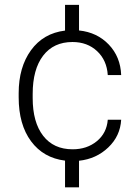

<svg xmlns="http://www.w3.org/2000/svg" viewBox="-20 -664 584 803"><path d="M283.7 -39.6Q343.8 -39.6 385 -73.5Q426.3 -107.4 430.7 -163.1H486.8Q482.9 -95.2 432.9 -47.4Q382.8 0.5 310.5 8.3V119.6H252V7.8Q161.6 -3.4 109.9 -73.2Q58.1 -143.1 58.1 -256.8V-274.4Q58.1 -382.8 109.6 -453.9Q161.1 -524.9 252 -536.1V-643.6H310.5V-536.6Q386.2 -528.8 435.1 -477.5Q483.9 -426.3 486.8 -350.1H430.7Q426.8 -412.1 386 -450.2Q345.2 -488.3 283.2 -488.3Q204.1 -488.3 160.4 -431.2Q116.7 -374 116.7 -271V-253.9Q116.7 -152.8 160.4 -96.2Q204.1 -39.6 283.7 -39.6Z"/></svg>

Font: Vazir Thin UI
Style: Thin-UI
Weight: 100
Designer: Saber Rastikerdar
Foundry: Saber Rastikerdar
Version: Version 30.0.0